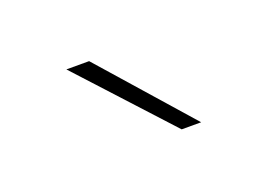

<svg xmlns="http://www.w3.org/2000/svg" viewBox="-45 -887 543 389"><g transform="rotate(-20 226.5 -693.0)"><path d="M294 -596 116 -790H165L336 -596Z"/></g></svg>

Font: Georama Expanded ExtraLight
Style: Regular
Weight: 250
Width: 7
Designer: Jean-Baptiste Levee
Foundry: Production Type
Version: Version 1.001